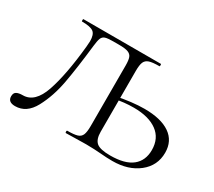

<svg xmlns="http://www.w3.org/2000/svg" viewBox="-97 -647 931 836"><g transform="rotate(30 368.0 -229.5)"><path d="M8 -20Q8 -37 19 -43Q30 -49 50 -49Q110 -49 139.5 -135Q169 -221 184 -370Q186 -392 186 -399Q186 -433 170.5 -444.5Q155 -456 113 -456Q111 -456 111 -462Q111 -468 113 -468H502Q504 -468 504 -462Q504 -456 502 -456Q467 -456 451 -450.5Q435 -445 429 -431Q423 -417 423 -387V-81Q423 -43 441 -27.5Q459 -12 510 -12Q584 -12 620 -41Q656 -70 656 -123Q656 -182 613.5 -213Q571 -244 496 -244Q448 -244 401 -234L395 -246Q478 -263 539 -263Q622 -263 667 -232Q712 -201 712 -142Q712 -77 661 -36.5Q610 4 530 4Q503 4 468 1Q455 0 436.5 -1Q418 -2 396 -2L339 -1Q323 0 295 0Q292 0 292 -6Q292 -12 295 -12Q329 -12 345 -17Q361 -22 367 -36.5Q373 -51 373 -81V-385Q373 -412 368 -425Q363 -438 348.5 -443.5Q334 -449 303 -449H275Q246 -449 234 -445Q222 -441 217 -429Q212 -417 209 -389Q196 -273 181.5 -193.5Q167 -114 134 -52.5Q101 9 44 9Q8 9 8 -20Z"/></g></svg>

Font: Cormorant SC Light
Style: Regular
Weight: 300
Designer: Christian Thalmann (Catharsis Fonts)
Foundry: Catharsis Fonts
Version: Version 4.000